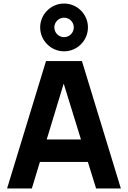

<svg xmlns="http://www.w3.org/2000/svg" viewBox="-20 -1065 723 1085"><path d="M20 0H160L205.5 -150H476.5L523 0H663L443 -720H240ZM207 -910C207 -836 268 -775 342 -775C416.5 -775 477 -836 477 -910C477 -984.5 416.5 -1045 342 -1045C268 -1045 207 -984.5 207 -910ZM244 -277 340 -592.5 437.5 -277ZM287 -910C287 -940.5 312 -965 342 -965C372.5 -965 397 -940.5 397 -910C397 -880 372.5 -855 342 -855C312 -855 287 -880 287 -910Z"/></svg>

Font: Eudonet ExtraBold
Style: Regular
Weight: 800
Designer: Mikhail Sharanda
Foundry: Mikhail Sharanda
Version: Version 4.503;Glyphs 3.1.2 (3151)